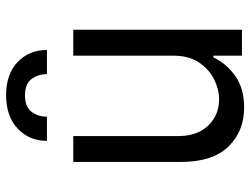

<svg xmlns="http://www.w3.org/2000/svg" viewBox="-114 -688 810 621"><g transform="rotate(-90 290.5 -378.0)"><path d="M420.5 -223V-545.5H504.3V0H420.5V-92.3H414.8Q395.6 -50.8 355.1 -21.8Q314.6 7.1 252.8 7.1Q176.1 7.1 126.4 -43.7Q76.7 -94.5 76.7 -198.9V-545.5H160.5V-204.5Q160.5 -144.9 194.1 -109.4Q227.6 -73.9 279.8 -73.9Q311.1 -73.9 343.6 -89.8Q376.1 -105.8 398.3 -138.8Q420.5 -171.9 420.5 -223ZM144.9 -630.7Q144.9 -688.2 184.7 -725.5Q224.4 -762.8 292.6 -762.8Q360.8 -762.8 399.9 -725.5Q438.9 -688.2 438.9 -630.7H360.8Q360.8 -659.4 344.8 -680.6Q328.8 -701.7 292.6 -701.7Q254.3 -701.7 238.6 -680Q223 -658.4 223 -630.7Z"/></g></svg>

Font: Inter UI
Style: Regular
Weight: 400
Designer: Rasmus Andersson
Foundry: rsms
Version: 3.2;8d6f07862